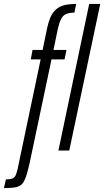

<svg xmlns="http://www.w3.org/2000/svg" viewBox="-96 -763 528 973"><path d="M-76 190 -66 146Q-44 146 -33 141.5Q-22 137 -16.5 125Q-11 113 -6 90L110 -462H60L69 -510H120L143 -621Q149 -649 157.5 -670Q166 -691 178 -705Q190 -719 205.5 -727.5Q221 -736 242.5 -739.5Q264 -743 290 -743L281 -699Q255 -699 239 -692Q223 -685 213.5 -666.5Q204 -648 197 -616L175 -510H241L231 -462H165L54 64Q46 99 39 122Q32 145 23.5 159Q15 173 2.5 179.5Q-10 186 -29 188Q-48 190 -76 190ZM200 0 356 -743H412L255 0Z"/></svg>

Font: Saira UltraCondensed
Style: Italic
Weight: 400
Width: 1
Italic angle: -12°
Designer: Hector Gatti with collaboration of the Omnibus-Type team
Foundry: Omnibus-Type
Version: Version 1.101